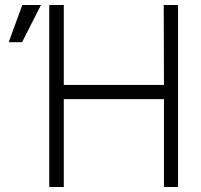

<svg xmlns="http://www.w3.org/2000/svg" viewBox="-20 -753 810 773"><path d="M696.8 -732.9V0H640.1V-354H236.8V0H178.2V-732.9H236.8V-411.1H640.1L639.2 -732.9ZM15.1 -583 69.8 -732.9H145L68.8 -583Z"/></svg>

Font: Kreadon Light
Style: Regular
Weight: 300
Designer: kohakuno
Foundry: StudioGnu
Version: Version 1.000;Glyphs 3.1.2 (3151)